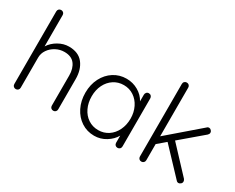

<svg xmlns="http://www.w3.org/2000/svg" viewBox="-101 -1143 1906 1557"><g transform="rotate(30 852.5 -365.0)"><path d="M490 -313V-30Q490 -17 481.5 -8.5Q473 0 460 0Q447 0 438.5 -8.5Q430 -17 430 -30V-313Q430 -378 399 -418.5Q368 -459 302 -459Q260 -459 222.5 -439Q185 -419 162 -385.5Q139 -352 139 -313V-30Q139 -17 130.5 -8.5Q122 0 109 0Q96 0 87.5 -8.5Q79 -17 79 -30V-710Q79 -723 87.5 -731.5Q96 -740 109 -740Q122 -740 130.5 -731.5Q139 -723 139 -710V-417Q166 -460 214 -487.5Q262 -515 312 -515Q402 -515 446 -458.5Q490 -402 490 -313Z M1092 -480V-30Q1092 -17 1083.5 -8.5Q1075 0 1062 0Q1049 0 1040.5 -8.5Q1032 -17 1032 -30V-97Q1007 -52 957 -21Q907 10 848 10Q781 10 727.5 -25Q674 -60 643.5 -121Q613 -182 613 -258Q613 -334 644 -394.5Q675 -455 728.5 -489Q782 -523 847 -523Q907 -523 957 -494Q1007 -465 1032 -418V-480Q1032 -493 1040.5 -502Q1049 -511 1062 -511Q1075 -511 1083.5 -502Q1092 -493 1092 -480ZM1036 -258Q1036 -316 1012.5 -364Q989 -412 947.5 -439.5Q906 -467 854 -467Q802 -467 760.5 -440Q719 -413 695.5 -365.5Q672 -318 672 -258Q672 -198 695 -149.5Q718 -101 759.5 -73.5Q801 -46 854 -46Q906 -46 947.5 -73.5Q989 -101 1012.5 -149.5Q1036 -198 1036 -258Z M1663 -30Q1663 -17 1652.5 -8.5Q1642 0 1633 0Q1620 0 1611 -11L1390 -245L1315 -181V-30Q1315 -17 1306.5 -8.5Q1298 0 1285 0Q1272 0 1263.5 -8.5Q1255 -17 1255 -30V-710Q1255 -723 1263.5 -731.5Q1272 -740 1285 -740Q1298 -740 1306.5 -731.5Q1315 -723 1315 -710V-254L1604 -503Q1613 -513 1625 -513Q1636 -513 1645 -503.5Q1654 -494 1654 -483Q1654 -471 1643 -460L1437 -285L1654 -53Q1663 -43 1663 -30Z"/></g></svg>

Font: Quicksand
Style: Regular
Weight: 400
Designer: Andrew Paglinawan
Foundry: Andrew Paglinawan
Version: Version 3.000